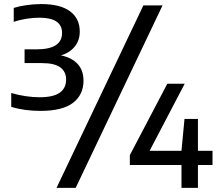

<svg xmlns="http://www.w3.org/2000/svg" viewBox="-20 -834 1052 922"><path d="M174 -301.5Q99 -301.5 34 -320.5V-387.5Q67.5 -377.5 103 -372.2Q138.5 -367 170 -367Q236.5 -367 267 -389Q297.5 -411 297.5 -452Q297.5 -489.5 269.8 -510.2Q242 -531 181 -531H98V-597H155Q278 -597 278 -675.5Q278 -749 169.5 -749Q140 -749 107.5 -744Q75 -739 46 -729V-796Q72.5 -804.5 108.2 -809.5Q144 -814.5 178 -814.5Q269.5 -814.5 316.2 -779.8Q363 -745 363 -682.5Q363 -640 338.8 -610.2Q314.5 -580.5 273 -568Q324.5 -557.5 352.8 -526.8Q381 -496 381 -446.5Q381 -379 330.5 -340.2Q280 -301.5 174 -301.5ZM251.5 68 668.5 -808H760.5L343.5 68ZM603.5 -41.5V-89L783.5 -432H867L698.5 -110H851.5L866 -263H930.5V-110H1000.5V-41.5H930.5V68H851.5V-41.5Z"/></svg>

Font: Encode Sans SemiExpanded SemiExpanded Medium
Style: Regular
Weight: 500
Width: 6
Designer: Multiple Designers
Foundry: Impallari Type
Version: Version 3.000; ttfautohint (v1.8.3) -l 8 -r 50 -G 200 -x 14 